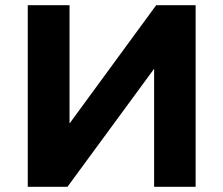

<svg xmlns="http://www.w3.org/2000/svg" viewBox="-20 -720 861 740"><path d="M87 -700H248V-244L582 -700H734V0H574V-455L240 0H87Z"/></svg>

Font: CMG Sans
Style: Bold
Weight: 700
Designer: Julieta Ulanovsky
Foundry: Julieta Ulanovsky
Version: Version 7.200